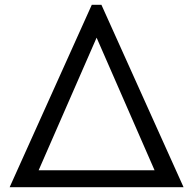

<svg xmlns="http://www.w3.org/2000/svg" viewBox="-20 -775 800 795"><path d="M20 0 360 -755H400L740 0ZM620 -70 380 -619 140 -70Z"/></svg>

Font: Madhuban Light
Style: Regular
Weight: 300
Designer: jaikishan Patel
Foundry: MagicType
Version: Version 1.000